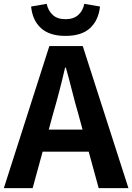

<svg xmlns="http://www.w3.org/2000/svg" viewBox="-24 -980 689 1000"><path d="M233 -740H407L645 0H490L438 -190H198L146 0H-4ZM317 -793Q234 -793 189.5 -833.5Q145 -874 138 -946L219 -960Q227 -924 251 -902Q275 -880 317 -880Q359 -880 383.5 -902Q408 -924 415 -960L497 -946Q489 -874 445 -833.5Q401 -793 317 -793ZM406 -305 384 -386Q367 -444 351.5 -506Q336 -568 319 -628H315Q301 -567 285 -505.5Q269 -444 252 -386L230 -305Z"/></svg>

Font: Kinto Sans
Style: Bold
Weight: 700
Designer: Authors: Ryoko NISHIZUKA  (kana & ideographs); Paul D. Hunt (Latin, Greek & Cyrillic); Wenlong ZHANG  (bopomofo); Sandol
Foundry: Adobe Systems Incorporated, ookami Inc.
Version: Version 0.001